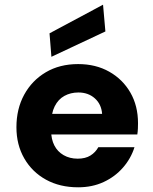

<svg xmlns="http://www.w3.org/2000/svg" viewBox="-20 -786 652 818"><path d="M313 12Q235 12 176 -20.5Q117 -53 83.5 -111Q50 -169 50 -244Q50 -322 83 -382.5Q116 -443 175 -478Q234 -513 313 -513Q388 -513 445.5 -480.5Q503 -448 535.5 -391.5Q568 -335 568 -261Q568 -251 567.5 -238.5Q567 -226 565 -213H156V-301H415Q412 -342 384 -367Q356 -392 314 -392Q281 -392 254.5 -377.5Q228 -363 213 -333Q198 -303 198 -257V-228Q198 -193 211.5 -166.5Q225 -140 251 -125Q277 -110 311 -110Q344 -110 365.5 -123.5Q387 -137 399 -159H553Q538 -111 504 -72Q470 -33 421.5 -10.5Q373 12 313 12ZM199 -544 191 -644 419 -766 429 -652Z"/></svg>

Font: DM Sans 18pt Black
Style: Regular
Weight: 900
Designer: Colophon Foundry, Jonny Pinhorn
Foundry: Colophon Foundry
Version: Version 4.004;gftools[0.9.30]